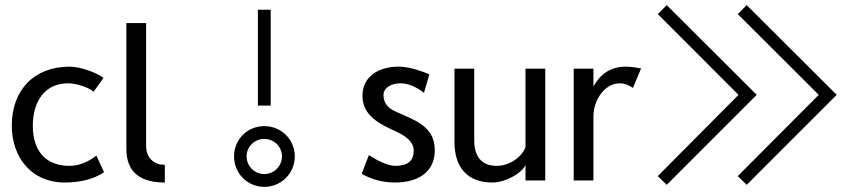

<svg xmlns="http://www.w3.org/2000/svg" viewBox="-20 -704 3353 749"><path d="M26 -214C26 -90 103 8 232 8C293 8 345 -5 386 -32L356 -97C321 -70 286 -57 251 -57C161 -57 108 -112 108 -214C108 -308 155 -379 245 -379C279 -379 329 -362 345 -346L384 -400C360 -419 295 -444 252 -444C113 -444 26 -353 26 -214Z M473 -123C473 -36 523 8 623 8V-61C579 -61 550 -89 550 -136V-614H473Z M1036 -292V-666H986V-292ZM1011 25C1077 25 1130 -28 1130 -94C1130 -160 1077 -212 1011 -212C945 -212 893 -160 893 -94C893 -28 945 25 1011 25ZM1011 -162C1049 -162 1080 -132 1080 -94C1080 -56 1049 -25 1011 -25C973 -25 942 -56 942 -94C942 -132 973 -162 1011 -162Z M1676 -117C1676 -177 1647 -213 1579 -244L1523 -269C1491 -283 1476 -305 1476 -333C1476 -363 1509 -379 1541 -379C1572 -379 1603 -366 1634 -342L1655 -414C1607 -434 1567 -444 1535 -444C1457 -444 1394 -406 1394 -330C1394 -251 1464 -219 1525 -191C1571 -170 1594 -146 1594 -117C1594 -77 1571 -57 1523 -57C1497 -57 1462 -71 1419 -99L1391 -26C1431 -3 1475 8 1521 8C1610 8 1676 -32 1676 -117Z M2030 -60V0H2107V-436H2030V-130C2017 -93 1969 -57 1918 -57C1860 -57 1830 -91 1830 -158V-436H1753V-150C1753 -49 1805 8 1901 8C1951 8 2014 -27 2030 -60Z M2398 -379C2415 -379 2432 -373 2449 -361L2481 -437C2455 -442 2435 -444 2421 -444C2365 -444 2323 -418 2295 -366V-436H2218V0H2295V-250C2295 -313 2338 -379 2398 -379Z M2581 17 2932 -334 2581 -684 2546 -649 2861 -334 2546 -17ZM2893 17 3244 -334 2893 -684 2858 -649 3174 -334 2858 -17Z"/></svg>

Font: linja pona
Style: Regular
Weight: 400
Foundry: jan Same & David A Roberts
Version: Version 4.9